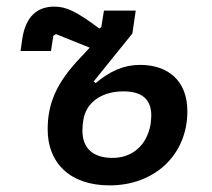

<svg xmlns="http://www.w3.org/2000/svg" viewBox="-20 -548 640 580"><path d="M311 12C447 12 546 -80 546 -212C546 -304 488 -352 403 -352C354 -352 312 -333 269 -297L263 -302L380 -447L390 -516H294L286 -466L280 -462C211 -513 181 -528 144 -528C93 -528 59 -499 48 -435L42 -394H134L141 -440L149 -445L251 -404L224 -375C147 -295 124 -231 124 -157C124 -57 190 12 311 12ZM320 -71C259 -71 229 -102 229 -153C229 -164 230 -176 232 -187C240 -236 284 -272 353 -272C409 -272 437 -248 437 -199C437 -192 436 -184 435 -173C423 -105 376 -71 320 -71Z"/></svg>

Font: IBM Mono Medium
Style: Italic
Weight: 500
Italic angle: -9°
Monospace: yes
Designer: Mike Abbink, Paul van der Laan, Pieter van Rosmalen
Foundry: Bold Monday
Version: Version 2.3